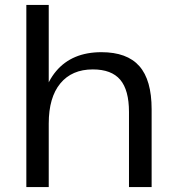

<svg xmlns="http://www.w3.org/2000/svg" viewBox="-20 -760 714 780"><path d="M504 -305Q504 -394 468.5 -436Q433 -478 357 -478Q272 -478 225 -421Q178 -364 178 -258L142 -195L143 -252Q143 -394 208 -471Q273 -548 392 -548Q496 -548 546 -491.5Q596 -435 596 -316V0H504ZM87 -740H178V-358V0H87Z"/></svg>

Font: Pathway Extreme 72pt Medium
Style: Regular
Weight: 500
Designer: Eduardo Rodriguez Tunni
Foundry: Eduardo Rodriguez Tunni
Version: Version 1.001;gftools[0.9.26]